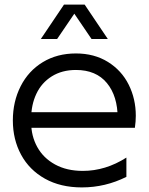

<svg xmlns="http://www.w3.org/2000/svg" viewBox="-20 -805 648 837"><path d="M36 -280Q36 -362 70 -429Q104 -496 166.5 -534Q229 -572 311 -572Q391 -572 450.5 -535Q510 -498 541 -436Q572 -374 572 -300Q572 -276 568 -248H80V-316H517L493 -290Q493 -386 446 -443Q399 -500 311 -500Q250 -500 205.5 -472Q161 -444 138.5 -396Q116 -348 116 -290V-270Q116 -212 142.5 -164Q169 -116 220 -88Q271 -60 341 -60Q440 -60 531 -118V-34Q439 12 337 12Q244 12 176 -26Q108 -64 72 -130.5Q36 -197 36 -280ZM331 -785 229 -635H158L259 -785ZM450 -635H379L277 -785H349Z"/></svg>

Font: TASA Explorer VF
Style: Regular
Weight: 400
Designer: Weizhong Zhang
Foundry: Local Remote
Version: Version 1.000;Glyphs 3.2 (3192)